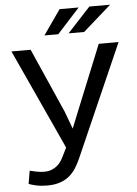

<svg xmlns="http://www.w3.org/2000/svg" viewBox="-61 -957 721 1013"><g transform="rotate(-5 300.0 -450.5)"><path d="M50.3 -6.8Q63 -1.5 88.6 4.4Q114.3 10.3 147.5 10.3Q188 10.3 217 0Q246.1 -10.3 266.6 -27.8Q287.1 -45.4 301.5 -68.6Q315.9 -91.8 327.1 -117.2L588.4 -710.9H483.4L342.8 -364.7L307.6 -277.3L272.9 -370.6L122.6 -710.9H21L264.2 -180.7L243.7 -139.2Q237.3 -125.5 228.5 -111.8Q219.7 -98.1 207 -87.4Q194.3 -76.7 177.2 -70.1Q160.2 -63.5 137.7 -63.5Q118.7 -63.5 96.7 -67.9Q74.7 -72.3 62 -75.7ZM451.2 -911.1 329.6 -779.8H412.1L561 -911.1ZM293.5 -911.1 201.7 -779.8H274.9L394.5 -911.1Z"/></g></svg>

Font: RobotoMono Nerd Font
Style: Regular
Weight: 400
Monospace: yes
Designer: Google
Version: Version 3.000;Nerd Fonts 3.2.1